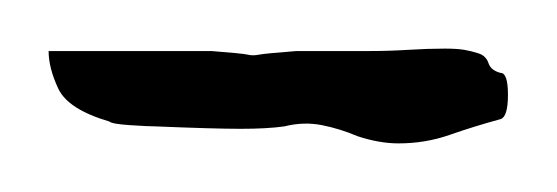

<svg xmlns="http://www.w3.org/2000/svg" viewBox="-20 -722 229 79"><path d="M144 -663Q136 -663 127 -666Q120 -669 112.5 -670.5Q105 -672 97 -670Q90 -669 79 -669Q68 -669 44 -670Q41 -670 33.5 -670.5Q26 -671 25 -672Q8 -677 4 -685.5Q0 -694 0 -701H67Q80 -700 82 -699.5Q84 -699 86.5 -699.5Q89 -700 102 -701H132Q140 -701 148 -701.5Q156 -702 163 -702Q168 -702 171 -701.5Q174 -701 177 -700Q180 -699 181 -696Q182 -693 186 -692Q189 -692 189 -683Q189 -674 186 -673Q175 -670 165 -666.5Q155 -663 144 -663Z"/></svg>

Font: Sankofa Display
Style: Regular
Weight: 400
Designer: Batsirai Madzonga
Foundry: Batsirai Madzonga
Version: Version 1.000; ttfautohint (v1.8.4.7-5d5b)